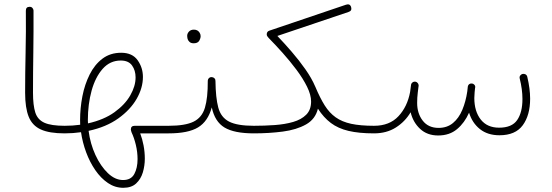

<svg xmlns="http://www.w3.org/2000/svg" viewBox="-20 -624 2564 892"><path d="M96.7 -192.9Q96.7 -280.3 98.9 -380.1Q101.1 -480 100.1 -574.2Q100.1 -592.3 117.2 -592.3Q125 -592.8 130.1 -587.6Q135.3 -582.5 135.7 -575.2Q136.2 -481 134.8 -381.1Q133.3 -281.2 133.3 -193.4Q133.3 -134.8 144 -101.3Q154.8 -67.9 186.3 -53.7Q217.8 -39.6 279.8 -39.6H280.3Q297.9 -39.6 297.9 -22Q297.9 -4.4 280.3 -4.4H279.8Q209.5 -4.4 169.7 -22.5Q129.9 -40.5 113.3 -81.8Q96.7 -123 96.7 -192.9Z M262.7 -22Q262.7 -39.6 280.3 -39.6Q317.9 -39.6 352.5 -44.4Q352.1 -55.7 352.1 -66.4Q352.1 -121.6 362.8 -176.8Q373.5 -231.9 396.5 -277.8Q419.4 -323.7 455.8 -351.3Q492.2 -378.9 543 -378.9Q594.7 -378.9 619.4 -344.2Q644 -309.6 644 -266.6Q644 -215.8 615 -165Q585.9 -114.3 529.8 -74Q473.6 -33.7 391.6 -16.1Q399.4 43.9 423.3 95.9Q447.3 147.9 481 180.2Q514.6 212.4 551.8 212.4Q588.9 212.4 604 184.3Q619.1 156.2 619.1 115.2Q619.1 82.5 611.1 49.1Q603 15.6 591.3 -8.8Q590.3 -12.7 589.1 -16.1Q587.9 -19.5 587.9 -22.5Q587.9 -39.6 606 -39.6H763.7Q781.2 -39.6 781.2 -22Q781.2 -4.4 763.7 -4.4H631.3Q641.1 21 647 51.8Q652.8 82.5 652.8 113.3Q652.8 146 643.6 177Q634.3 208 612.5 228.3Q590.8 248.5 552.7 248.5Q514.2 248.5 481.2 226.1Q448.2 203.6 422.6 166.3Q397 128.9 380.1 83.3Q363.3 37.6 356.4 -9.8Q319.3 -4.4 280.3 -4.4Q272.9 -4.4 267.8 -9.5Q262.7 -14.6 262.7 -22ZM388.2 -66.4Q388.2 -58.6 388.7 -50.8Q462.9 -67.4 512 -102.8Q561 -138.2 585.4 -181.2Q609.9 -224.1 609.9 -264.2Q609.9 -296.9 593.5 -319.8Q577.1 -342.8 541 -342.8Q491.2 -342.8 457 -304.2Q422.9 -265.6 405.5 -202.6Q388.2 -139.6 388.2 -66.4Z M745.6 -22Q745.6 -29.8 751 -34.7Q756.3 -39.6 763.7 -39.6Q840.3 -39.6 879.4 -58.8Q918.5 -78.1 932.1 -123.8Q945.8 -169.4 945.3 -248.5Q945.8 -256.8 951.4 -261.7Q957 -266.6 964.8 -265.6Q971.7 -265.1 976.6 -260Q981.4 -254.9 981 -247.6Q981.9 -169.9 994.1 -124.3Q1006.3 -78.6 1044.2 -59.1Q1082 -39.6 1159.2 -39.6H1159.7Q1177.2 -39.6 1177.2 -22Q1177.2 -4.4 1159.7 -4.4H1159.2Q1068.4 -4.4 1023.2 -31.5Q978 -58.6 963.9 -125Q945.8 -59.6 899.9 -32Q854 -4.4 763.7 -4.4Q756.3 -4.4 751 -9.5Q745.6 -14.6 745.6 -22ZM849.6 -457.5Q849.6 -468.3 857.9 -477.3Q866.2 -486.3 880.9 -486.3Q890.6 -486.3 897 -482.4Q903.3 -478.5 906.7 -473.1Q912.1 -465.3 912.1 -456.5Q912.1 -445.8 905.3 -434.3Q898.4 -422.9 879.9 -422.9Q867.7 -422.9 860.8 -429Q854 -435.1 851.6 -442.9Q851.1 -446.3 850.3 -450Q849.6 -453.6 849.6 -457.5Z M1142.1 -22Q1142.1 -39.6 1159.7 -39.6Q1209 -39.6 1256.3 -43Q1303.7 -46.4 1341.8 -57.4Q1379.9 -68.4 1402.6 -91.1Q1425.3 -113.8 1425.3 -152.3Q1425.3 -183.1 1406.5 -221.2Q1387.7 -259.3 1357.4 -299.8Q1327.1 -340.3 1293 -378.4Q1258.8 -416.5 1228 -447.8Q1224.1 -452.1 1221.7 -455.8Q1219.2 -459.5 1219.2 -464.4Q1219.2 -478 1232.4 -481.9L1587.4 -602.1Q1606 -608.4 1611.3 -590.8Q1616.2 -573.7 1599.1 -568.4L1268.6 -457Q1300.8 -423.3 1335.2 -383.5Q1369.6 -343.8 1398.9 -302Q1428.2 -260.3 1444.8 -221.2L1445.3 -220.2Q1466.8 -168.9 1488.5 -134.3Q1510.3 -99.6 1539.6 -78.9Q1568.8 -58.1 1611.6 -48.8Q1654.3 -39.6 1717.3 -39.6H1717.8Q1735.4 -39.6 1735.4 -22Q1735.4 -4.4 1717.8 -4.4H1717.3Q1647.5 -4.4 1599.1 -15.9Q1550.8 -27.3 1517.1 -52.7Q1483.4 -78.1 1457 -119.1Q1445.3 -70.3 1401.4 -45.7Q1357.4 -21 1293.7 -12.7Q1230 -4.4 1159.7 -4.4Q1152.3 -4.4 1147.2 -9.5Q1142.1 -14.6 1142.1 -22Z M1700.2 -22Q1700.2 -39.6 1717.8 -39.6Q1789.6 -39.6 1831.1 -84Q1872.6 -128.4 1885.3 -196.8Q1886.7 -209.5 1889.6 -229.5Q1890.6 -237.3 1897 -241.2Q1897 -241.7 1897.5 -242.2Q1897.9 -242.2 1898.4 -242.7Q1899.4 -243.2 1899.9 -243.2Q1899.9 -243.2 1900.4 -243.2Q1901.4 -244.1 1902.3 -244.1Q1902.3 -244.1 1902.8 -244.1Q1903.8 -244.6 1904.8 -244.6Q1904.8 -244.6 1905.3 -244.6Q1906.2 -244.6 1906.7 -244.6Q1907.2 -244.6 1906.7 -244.6Q1907.7 -244.6 1909.2 -244.6Q1911.1 -244.1 1913.1 -243.7Q1913.6 -243.7 1913.6 -243.2Q1914.6 -243.2 1915 -242.7Q1915.5 -242.2 1916 -242.2Q1916.5 -241.7 1917.5 -241.2Q1917.5 -241.2 1918 -240.7Q1918.5 -240.2 1918.9 -239.7Q1919.4 -239.3 1919.9 -238.8Q1920.4 -238.8 1920.4 -238.3Q1920.9 -237.8 1921.4 -236.8Q1921.9 -236.8 1921.9 -236.3Q1922.4 -235.8 1922.9 -234.9Q1922.9 -234.9 1922.9 -234.4Q1923.3 -233.4 1923.8 -232.4Q1923.8 -231.9 1924.3 -231.4Q1924.3 -231 1924.3 -230Q1925.3 -227.1 1924.8 -224.1L1924.3 -221.7Q1923.3 -208 1920.9 -194.3Q1918 -170.4 1918 -146Q1918 -96.7 1944.1 -63.2Q1970.2 -29.8 2017.6 -29.8Q2057.1 -29.8 2084.5 -52.5Q2111.8 -75.2 2127.9 -113.8Q2144 -152.3 2150.9 -199.2Q2151.9 -209.5 2153.3 -221.2L2153.8 -223.1Q2153.8 -223.1 2153.8 -223.6Q2154.3 -224.6 2154.3 -225.1Q2154.3 -225.6 2154.8 -226.6Q2155.3 -227.1 2155.3 -227.5Q2155.8 -228 2156.2 -228.5Q2156.7 -229.5 2157.2 -230.5Q2157.2 -230.5 2157.2 -230.5Q2163.6 -237.3 2172.9 -235.8Q2179.7 -235.4 2184.3 -229.7Q2189 -224.1 2187.5 -216.3L2187 -214.4Q2186 -205.1 2185.1 -196.3Q2183.6 -181.6 2183.6 -168.9Q2183.6 -106.9 2213.4 -68.8Q2243.2 -30.8 2298.8 -30.8Q2358.4 -30.8 2382.8 -66.4Q2407.2 -102.1 2407.2 -164.1Q2407.2 -208.5 2394.5 -259.3Q2392.6 -267.1 2396.7 -272.9Q2400.9 -278.8 2407.2 -280.3Q2414.1 -282.2 2420.9 -278.8Q2427.7 -275.4 2429.7 -267.1Q2442.9 -211.4 2442.9 -165.5Q2442.9 -88.9 2408.7 -42.2Q2374.5 4.4 2300.3 4.4Q2245.6 4.4 2209.7 -24.2Q2173.8 -52.7 2159.2 -100.6Q2138.7 -53.7 2103.5 -24.2Q2068.4 5.4 2015.6 5.4Q1964.8 5.4 1931.9 -25.1Q1898.9 -55.7 1887.7 -102.5Q1861.8 -58.6 1818.8 -31.5Q1775.9 -4.4 1717.8 -4.4Q1710.4 -4.4 1705.3 -9.5Q1700.2 -14.6 1700.2 -22Z"/></svg>

Font: Mikhak ExtraLight
Style: Regular
Weight: 200
Designer: Amin Abedi
Version: Version 3.3